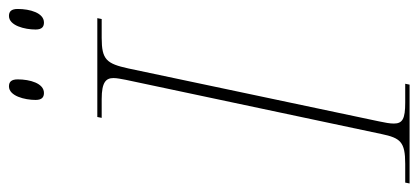

<svg xmlns="http://www.w3.org/2000/svg" viewBox="-288 -678 956 439"><g transform="rotate(-90 190.5 -458.0)"><path d="M359 -836C381 -836 390 -868 390 -896C390 -911 384 -916 374 -916C352 -916 343 -880 343 -855C343 -840 350 -836 359 -836ZM198 -836C220 -836 229 -868 229 -896C229 -911 223 -916 213 -916C191 -916 182 -880 182 -855C182 -840 189 -836 198 -836ZM-9 0H217L219 -10H176C139 -10 128 -16 128 -36C128 -45 130 -56 133 -70L254 -643C265 -693 274 -704 324 -704H367L369 -714H143L141 -704H184C223 -704 232 -694 232 -677C232 -669 230 -660 228 -649L104 -64C95 -21 86 -10 36 -10H-7Z"/></g></svg>

Font: Noto Serif Display Thin
Style: Italic
Weight: 100
Italic angle: -12°
Designer: Monotype Design Team
Foundry: Monotype Imaging Inc.
Version: Version 2.009